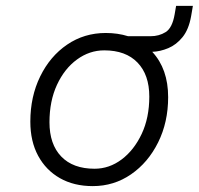

<svg xmlns="http://www.w3.org/2000/svg" viewBox="-20 -623 675 652"><path d="M83 -210Q83 -295 116.5 -363.5Q150 -432 208 -471.5Q266 -511 339 -511Q380 -511 415 -500H491Q520 -500 542.5 -514Q565 -528 573 -574L578 -603H635L629 -568Q621 -523 600 -497Q579 -471 551.5 -459.5Q524 -448 497 -447Q551 -389 551 -293Q551 -208 517 -139.5Q483 -71 425 -31Q367 9 295 9Q231 9 183.5 -18Q136 -45 109.5 -94Q83 -143 83 -210ZM487 -295Q487 -369 447 -410.5Q407 -452 334 -452Q284 -452 241.5 -421Q199 -390 173.5 -335Q148 -280 148 -208Q148 -133 188 -91.5Q228 -50 301 -50Q351 -50 393 -81.5Q435 -113 461 -168Q487 -223 487 -295Z"/></svg>

Font: Overused Grotesk Book
Style: Italic
Weight: 350
Italic angle: -10°
Version: Version 0.003